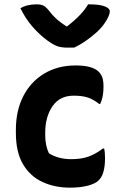

<svg xmlns="http://www.w3.org/2000/svg" viewBox="-20 -851 540 883"><path d="M321 -632H289Q263 -632 245 -638Q227 -644 199 -664Q163 -690 130.5 -727Q98 -764 74 -813Q103 -831 149 -831Q170 -831 182 -824Q194 -817 210 -796Q222 -780 239 -764.5Q256 -749 285 -730H289Q326 -759 349 -783.5Q372 -808 385 -831H391Q437 -831 461 -822Q485 -813 485 -799Q485 -790 479.5 -776.5Q474 -763 461 -744Q446 -722 422 -700.5Q398 -679 371.5 -661Q345 -643 321 -632ZM328 -550Q405 -550 434 -521Q445 -510 450.5 -495Q456 -480 456 -452Q456 -429 452.5 -410Q449 -391 441 -373H436Q408 -395 382.5 -403Q357 -411 318 -411Q255 -411 221.5 -362.5Q188 -314 188 -241V-229Q188 -182 205 -146Q248 -119 308 -119Q353 -119 386 -130.5Q419 -142 453 -168H459Q463 -151 463 -123Q463 -88 456 -62Q449 -36 433 -21Q418 -6 383.5 3Q349 12 301 12Q232 12 175.5 -14Q119 -40 86 -95.5Q53 -151 53 -240V-254Q53 -343 87.5 -409.5Q122 -476 184 -513Q246 -550 328 -550Z"/></svg>

Font: Recursive Sn Csl St
Style: Bold
Weight: 700
Version: Version 1.079;hotconv 1.0.112;makeotfexe 2.5.65598; ttfautoh